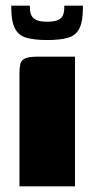

<svg xmlns="http://www.w3.org/2000/svg" viewBox="-20 -661 335 681"><path d="M49 0Q49 -100 49 -200.5Q49 -301 49 -401Q49 -420 52 -433.5Q55 -447 68.5 -453.5Q82 -460 113 -460H246V0ZM148 -519Q102 -519 74 -527Q46 -535 33 -560Q20 -585 20 -632V-641H86V-634Q86 -620 90.5 -608.5Q95 -597 108 -590.5Q121 -584 147 -584Q174 -584 187 -590.5Q200 -597 204 -608.5Q208 -620 208 -634V-641H274V-632Q274 -585 261.5 -560Q249 -535 221 -527Q193 -519 148 -519Z"/></svg>

Font: Genos ExtraBold
Style: Regular
Weight: 800
Designer: Robert E. Leuschke
Foundry: Robert E. Leuschke
Version: Version 1.010